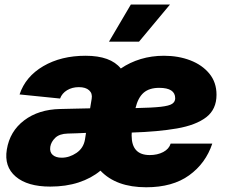

<svg xmlns="http://www.w3.org/2000/svg" viewBox="-20 -792 975 824"><path d="M195.8 8.8Q97.7 8.8 47.4 -34.2Q-2.9 -77.1 9.3 -150.4Q22 -228.5 83.7 -275.4Q145.5 -322.3 238.3 -324.2Q270.5 -324.7 302.5 -325.7Q334.5 -326.7 366.7 -327.1L373.5 -368.2Q377.4 -391.1 362.5 -404.5Q347.7 -418 318.4 -418Q289.6 -418 267.8 -404.8Q246.1 -391.6 237.8 -369.1L64 -386.7Q89.4 -463.4 165.8 -508.1Q242.2 -552.7 347.2 -552.7Q454.6 -552.7 498.5 -498Q537.1 -524.4 584 -538.6Q630.9 -552.7 683.6 -552.7Q745.6 -552.7 796.9 -533Q848.1 -513.2 878.7 -475.8Q909.2 -438.5 909.2 -385.3Q909.2 -322.8 865 -288.8Q820.8 -254.9 739.3 -240.7Q657.7 -226.6 545.4 -223.1Q544.9 -215.8 544.9 -210.4Q544.9 -126.5 622.6 -126.5Q655.8 -126.5 680.7 -139.6Q705.6 -152.8 712.4 -175.8H891.1Q862.8 -90.8 791.7 -39.6Q720.7 11.7 607.4 11.7Q478.5 11.7 411.1 -59.6Q372.1 -26.9 317.4 -9Q262.7 8.8 195.8 8.8ZM349.1 -221.7Q329.6 -220.7 309.8 -220Q290 -219.2 270.5 -218.8Q234.9 -217.8 217 -200.4Q199.2 -183.1 195.8 -162.1Q192.4 -139.2 206.1 -127.2Q219.7 -115.2 244.6 -115.2Q277.8 -115.2 308.1 -135.7Q338.4 -156.2 344.7 -193.4ZM561.5 -328.1Q633.3 -329.6 669.9 -333.7Q706.5 -337.9 719.2 -346.7Q731.9 -355.5 731.9 -370.1Q731.9 -415 663.1 -415Q620.6 -415 596.4 -394Q572.3 -373 561.5 -328.1ZM447.8 -613.3 541.5 -772.5H709.5L576.7 -613.3Z"/></svg>

Font: Inter Black
Style: Italic
Weight: 900
Italic angle: -9.39999°
Designer: Rasmus Andersson
Foundry: rsms
Version: Version 4.000;git-a52131595